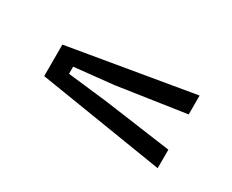

<svg xmlns="http://www.w3.org/2000/svg" viewBox="-47 -627 565 467"><g transform="rotate(30 235.5 -394.0)"><path d="M411 -292 60 -348V-436.5L411 -496V-443L219 -414.5L109.5 -403V-383L219 -370.5L411 -344Z"/></g></svg>

Font: Big Shoulders Stencil Text Thin Light
Style: Regular
Weight: 300
Version: Version 2.001